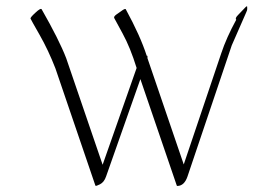

<svg xmlns="http://www.w3.org/2000/svg" viewBox="-20 -558 822 623"><path d="M746.6 -494.1Q741.7 -498.5 752.4 -509.3Q763.2 -520 772.7 -530.5Q782.2 -541 782 -536.1Q781.7 -531.2 782.2 -528.8Q782.7 -525.9 778.8 -517.6Q772.5 -504.4 731.9 -410.6L588.4 14.6Q578.1 44.9 555.7 45.4Q554.2 45.4 553.7 44.4L435.5 -301.3L324.2 14.6Q317.9 33.2 304.4 40Q291 46.9 289.6 44.4L159.7 -336.4Q136.7 -395.5 108.4 -445.1Q80.1 -494.6 79.1 -497.6Q77.6 -501 94.7 -516.6Q112.3 -533.2 115.2 -527.8Q171.9 -428.7 194.8 -369.1L313 -23.4L423.3 -337.4Q402.8 -403.8 377.9 -449.2Q353 -494.6 350.6 -499.5Q348.1 -504.4 359.1 -512Q370.1 -519.5 373.5 -522Q386.2 -531.7 388.2 -527.8Q435.1 -441.9 456.1 -377Q458.5 -377.9 458.5 -374.8Q458.5 -371.6 458.5 -370.1V-369.1L576.2 -24.4L697.8 -384.8Q714.8 -436 746.6 -494.1Z"/></svg>

Font: ML-NILA03_NewLipi
Style: Regular
Weight: 400
Designer: CLT@C-DIT
Version: Version ML-NILA03_NewLipi 2.